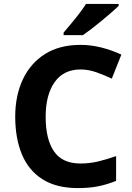

<svg xmlns="http://www.w3.org/2000/svg" viewBox="-20 -954 677 984"><path d="M393 -598Q306 -598 260 -533Q214 -468 214 -355Q214 -241 256.5 -178.5Q299 -116 393 -116Q437 -116 480.5 -126Q524 -136 575 -154V-27Q528 -8 482 1Q436 10 379 10Q269 10 197.5 -35.5Q126 -81 92 -163.5Q58 -246 58 -356Q58 -464 97 -547Q136 -630 210.5 -677Q285 -724 393 -724Q446 -724 499.5 -710.5Q553 -697 602 -674L553 -551Q513 -570 472.5 -584Q432 -598 393 -598ZM588 -924Q574 -910 551 -890Q528 -870 501.5 -848Q475 -826 449.5 -806.5Q424 -787 405 -774H306V-787Q322 -806 343.5 -831.5Q365 -857 386 -884.5Q407 -912 421 -934H588Z"/></svg>

Font: Noto Sans Balinese
Style: Bold
Weight: 700
Designer: Aditya Bayu, David Williams
Foundry: David Williams
Version: Version 2.005; ttfautohint (v1.8.4.7-5d5b)